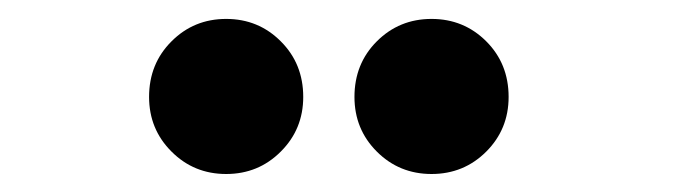

<svg xmlns="http://www.w3.org/2000/svg" viewBox="-20 -810 750 208"><path d="M225 -621.5Q190 -621.5 165.8 -645.8Q141.5 -670 141.5 -705Q141.5 -741 165.8 -765.2Q190 -789.5 225 -789.5Q260 -789.5 284.2 -765.2Q308.5 -741 308.5 -705Q308.5 -670 284.2 -645.8Q260 -621.5 225 -621.5ZM447.5 -621.5Q412.5 -621.5 388.2 -645.8Q364 -670 364 -705Q364 -741 388.2 -765.2Q412.5 -789.5 447.5 -789.5Q482.5 -789.5 506.8 -765.2Q531 -741 531 -705Q531 -670 506.8 -645.8Q482.5 -621.5 447.5 -621.5Z"/></svg>

Font: League Mono
Style: Bold
Weight: 700
Width: 6
Designer: Tyler Finck
Foundry: The League of Moveable Type / Tyler Finck
Version: Version 2.300;RELEASE